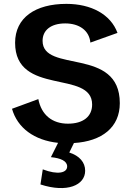

<svg xmlns="http://www.w3.org/2000/svg" viewBox="-20 -726 674 992"><path d="M201 149 189 227C327 272 420 231 420 156C420 113 391 79 338 62L362 13C507 4 599 -68 599 -193C599 -486 200 -346 200 -515C200 -570 243 -605 317 -605C389 -605 441 -569 447 -506L587 -556C552 -652 451 -706 323 -706C163 -706 58 -635 58 -505C58 -228 456 -367 456 -186C456 -124 410 -87 331 -87C250 -87 194 -132 178 -214L42 -164C70 -65 157 -1 280 12L243 86C294 91 327 106 327 134C327 167 279 179 201 149Z"/></svg>

Font: Ronzino
Style: Bold
Weight: 700
Designer: Nunzio Mazzaferro
Foundry: Collletttivo
Version: Version 1.000;Glyphs 3.3 (3337)